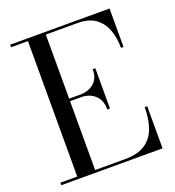

<svg xmlns="http://www.w3.org/2000/svg" viewBox="-136 -857 877 963"><g transform="rotate(-20 303.0 -375.0)"><path d="M373.5 -278Q373.5 -328.5 344 -354.8Q314.5 -381 271.5 -381H212V-13.5H371.5Q440 -13.5 479.8 -40Q519.5 -66.5 536.5 -114Q553.5 -161.5 553.5 -225H567V0H26.5V-13.5H116.5V-736.5H26.5V-750H557V-545H543.5Q543.5 -598.5 527.5 -642Q511.5 -685.5 476 -711Q440.5 -736.5 382 -736.5H212V-394.5H271.5Q314.5 -394.5 344 -418.8Q373.5 -443 373.5 -493H387.5V-278Z"/></g></svg>

Font: Bodoni* 16
Style: Regular
Weight: 400
Version: Version 2.2